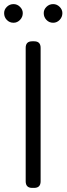

<svg xmlns="http://www.w3.org/2000/svg" viewBox="-45 -915 324 935"><path d="M21 -804.2Q1.5 -804.2 -11.7 -817.9Q-24.9 -831.5 -24.9 -851.1Q-24.9 -868.7 -11.5 -881.8Q2 -895 21 -895Q39.1 -895 52.5 -881.6Q65.9 -868.2 65.9 -851.1Q65.9 -832 52.5 -818.1Q39.1 -804.2 21 -804.2ZM213.9 -804.2Q194.3 -804.2 181.2 -817.9Q168 -831.5 168 -851.1Q168 -868.7 181.4 -881.8Q194.8 -895 213.9 -895Q231.9 -895 245.4 -881.6Q258.8 -868.2 258.8 -851.1Q258.8 -832 245.4 -818.1Q231.9 -804.2 213.9 -804.2ZM121.1 0H111.8Q80.1 0 80.1 -32.2V-682.1Q80.1 -713.9 111.8 -713.9H121.1Q152.8 -713.9 152.8 -682.1V-32.2Q152.8 0 121.1 0Z"/></svg>

Font: Arcon Rounded-
Style: Regular
Weight: 400
Designer: M. Zarth
Foundry: martin zarth - visuelle & digitale kommunikation
Version: Version 1.110;PS 001.110;hotconv 1.0.70;makeotf.lib2.5.58329